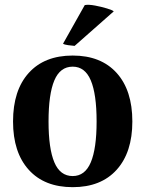

<svg xmlns="http://www.w3.org/2000/svg" viewBox="-20 -761 602 795"><path d="M281 14Q164 14 99 -58Q34 -130 34 -258Q34 -387 99 -459Q164 -531 281 -531Q398 -531 463 -459Q528 -387 528 -258Q528 -130 463 -58Q398 14 281 14ZM281 -32Q332 -32 356 -89Q380 -146 380 -258Q380 -371 356 -428Q332 -485 281 -485Q229 -485 205 -428Q181 -371 181 -258Q181 -146 205 -89Q229 -32 281 -32ZM451 -714 289 -571Q277 -572 262 -574Q247 -576 241 -580L331 -740Q347 -743 373.5 -738Q400 -733 423 -726Q446 -719 451 -714Z"/></svg>

Font: Arima Thin
Style: Bold
Weight: 700
Version: Version 1.100